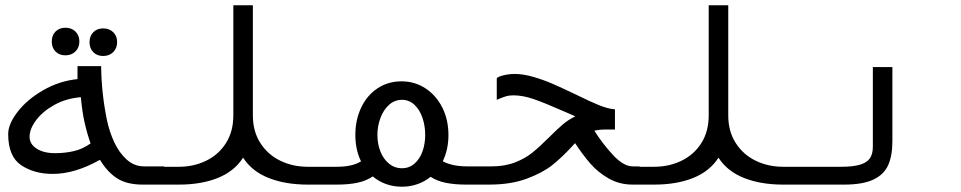

<svg xmlns="http://www.w3.org/2000/svg" viewBox="-20 -699 3640 727"><path d="M358.5 -94Q264 -40.5 179.5 -40.5Q109.5 -40.5 60.2 -73.5Q11 -106.5 11 -191.5Q11 -229.5 47 -276Q83 -322.5 143.8 -357.5Q204.5 -392.5 273.5 -399.5V-448.5H363Q364 -346 385 -244Q394.5 -199 413.2 -159.2Q432 -119.5 460.5 -94.2Q489 -69 525.5 -69H602V0H520.5Q460 0 423 -24Q386 -48 358.5 -94ZM188.5 -119Q226 -119 259.5 -126.8Q293 -134.5 323 -156Q310.5 -190.5 300 -236.5Q292 -271 286 -331Q230.5 -326.5 186.2 -302Q142 -277.5 117 -244.2Q92 -211 92 -181Q92 -153.5 118.8 -136.2Q145.5 -119 188.5 -119ZM176 -542Q176 -565 190.2 -579.5Q204.5 -594 227.5 -594Q251 -594 265.8 -579.5Q280.5 -565 280.5 -542Q280.5 -519 265.8 -504.2Q251 -489.5 227.5 -489.5Q204.5 -489.5 190.2 -504Q176 -518.5 176 -542ZM319 -539.5Q319 -562.5 333.2 -577Q347.5 -591.5 370.5 -591.5Q394 -591.5 408.8 -577Q423.5 -562.5 423.5 -539.5Q423.5 -516.5 408.8 -501.8Q394 -487 370.5 -487Q347.5 -487 333.2 -501.5Q319 -516 319 -539.5Z M597.5 -67.5H657Q713.5 -67.5 760.8 -90.5Q808 -113.5 835.8 -157.5Q863.5 -201.5 863.5 -262V-679H937.5V-262Q937.5 -201.5 965.8 -157.5Q994 -113.5 1041.2 -90.5Q1088.5 -67.5 1145.5 -67.5H1202V0H1145.5Q1060.5 0 997 -25.2Q933.5 -50.5 900.5 -102Q867.5 -50.5 804.8 -25.2Q742 0 657 0H597.5Z M1391.5 -31Q1366.5 -14 1333.2 -7Q1300 0 1255 0H1198.5V-67.5H1255Q1314 -67.5 1347 -88Q1325.5 -132 1325.5 -188Q1325.5 -245.5 1347.8 -292Q1370 -338.5 1409.8 -364.8Q1449.5 -391 1500 -391Q1550.5 -391 1591 -364.5Q1631.5 -338 1654.8 -291.8Q1678 -245.5 1678 -188Q1678 -132.5 1656.5 -88.5Q1691.5 -69 1750.5 -69H1802V0H1745.5Q1701 0 1668 -6.8Q1635 -13.5 1610.5 -29.5Q1588.5 -11.5 1560.8 -1.8Q1533 8 1502 8Q1470 8 1442 -2Q1414 -12 1391.5 -31ZM1590 -188Q1590 -222 1579.8 -252.5Q1569.5 -283 1549.5 -302Q1529.5 -321 1502 -321Q1474 -321 1453 -302Q1432 -283 1420.5 -252.2Q1409 -221.5 1409 -188Q1409 -155 1420.2 -126Q1431.5 -97 1452.8 -79.5Q1474 -62 1502 -62Q1529.5 -62 1549.5 -79.5Q1569.5 -97 1579.8 -125.8Q1590 -154.5 1590 -188Z M1795 -69H1840.5Q1891.5 -69 1930 -84Q1968.5 -99 1995.5 -120.8Q2022.5 -142.5 2058.5 -178.5Q2089.5 -209.5 2111 -227.8Q2132.5 -246 2158.5 -258.5L2112.5 -278.5Q2042 -309.5 2000.8 -323.8Q1959.5 -338 1924.5 -338Q1909 -338 1898.8 -335.2Q1888.5 -332.5 1871.5 -325.5L1861 -321V-401.5Q1861 -405 1870.8 -409Q1880.5 -413 1896 -416Q1911.5 -419 1928.5 -419Q1961 -419 1999 -408Q2037 -397 2072.2 -381.8Q2107.5 -366.5 2160.5 -341Q2214.5 -314.5 2247 -301.2Q2279.5 -288 2303.5 -285.5L2308.5 -285V-208.5H2285Q2252 -209.5 2230.5 -204Q2261 -155.5 2301 -112.2Q2341 -69 2376 -69H2401.5V0H2376Q2325.5 0 2284.8 -23.2Q2244 -46.5 2215 -80Q2186 -113.5 2157.5 -157L2145.5 -144Q2108 -103.5 2072 -74.5Q2036 -45.5 1975.5 -22.8Q1915 0 1832 0H1795Z M2397.5 -67.5H2457Q2513.5 -67.5 2560.8 -90.5Q2608 -113.5 2635.8 -157.5Q2663.5 -201.5 2663.5 -262V-679H2737.5V-262Q2737.5 -201.5 2765.8 -157.5Q2794 -113.5 2841.2 -90.5Q2888.5 -67.5 2945.5 -67.5H3002V0H2945.5Q2860.5 0 2797 -25.2Q2733.5 -50.5 2700.5 -102Q2667.5 -50.5 2604.8 -25.2Q2542 0 2457 0H2397.5Z M3000 -67.5H3164Q3208 -67.5 3234.2 -74.8Q3260.5 -82 3272.8 -98.2Q3285 -114.5 3285 -143V-445H3359V-164.5Q3359 -109 3342.8 -73.2Q3326.5 -37.5 3286.5 -18.8Q3246.5 0 3175.5 0H3000Z"/></svg>

Font: JuliaMono Italic
Style: Regular
Weight: 400
Italic angle: -9°
Monospace: yes
Designer: cormullion
Foundry: corm
Version: Version 0.049; ttfautohint (v1.8.4)